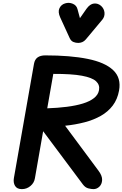

<svg xmlns="http://www.w3.org/2000/svg" viewBox="-20 -1313 850 1333"><path d="M132 0Q98 0 84.5 -22.5Q71 -45 76.5 -77L216 -870Q221.5 -900.5 241.2 -914.5Q261 -928.5 294.5 -928.5Q468.5 -928.5 588.5 -904.2Q708.5 -880 765.5 -826.2Q822.5 -772.5 806.5 -684Q795.5 -623.5 762.8 -580.2Q730 -537 680.2 -508.8Q630.5 -480.5 567.2 -464Q504 -447.5 432 -440L664 -127.5Q690.5 -92 689 -63Q687.5 -34 669.8 -17Q652 0 629 0Q615 0 593.5 -5.2Q572 -10.5 555.5 -32.5L279.5 -402L222.5 -76Q217.5 -43.5 191.5 -21.8Q165.5 0 132 0ZM308 -561Q381 -563.5 444 -571.5Q507 -579.5 555.2 -594.2Q603.5 -609 632.8 -632.2Q662 -655.5 667.5 -687.5Q674 -723.5 647 -748.8Q620 -774 548.8 -787.2Q477.5 -800.5 350 -800ZM523 -1015Q506 -1015 489.8 -1021.5Q473.5 -1028 464 -1048L398 -1192Q380.5 -1230.5 392.8 -1256Q405 -1281.5 432 -1289.5Q459 -1298 485.2 -1287Q511.5 -1276 518 -1249.5L535 -1187L580.5 -1252Q605 -1286 632.8 -1288.5Q660.5 -1291 682 -1272Q703 -1252.5 705.5 -1225.2Q708 -1198 690.5 -1176.5L575.5 -1039Q564.5 -1026 550.8 -1020.5Q537 -1015 523 -1015Z"/></svg>

Font: Edu AU VIC WA NT Pre
Style: Bold
Weight: 700
Designer: Tina and Corey Anderson, Eben Sorkin, Mirko Velimirovic
Foundry: Google for Education
Version: Version 1.001